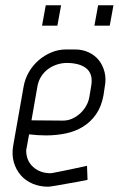

<svg xmlns="http://www.w3.org/2000/svg" viewBox="-20 -697 449 726"><path d="M217 -241H219Q237 -241 253.5 -248.5Q270 -256 283.5 -268.5Q297 -281 306 -297Q315 -313 318 -331L325 -373Q329 -397 323.5 -413.5Q318 -430 304.5 -440Q291 -450 272.5 -454.5Q254 -459 233 -459Q214 -459 195.5 -453Q177 -447 162 -436Q147 -425 136.5 -409Q126 -393 122 -373L99 -242ZM69 -368Q74 -398 89 -424Q104 -450 126 -469Q148 -488 174.5 -499Q201 -510 230 -510H264Q292 -510 315.5 -499Q339 -488 354 -469Q369 -450 375.5 -424Q382 -398 376 -368L371 -335Q363 -293 343 -264.5Q323 -236 294 -218Q265 -200 229 -192.5Q193 -185 154 -185Q138 -185 122 -186Q106 -187 90 -189L79 -129Q79 -89 105.5 -65.5Q132 -42 171 -42Q175 -42 197 -46.5Q219 -51 244 -56Q273 -62 309 -70L311 -17Q273 -9 242 -4Q216 1 191.5 5Q167 9 162 9Q130 9 103 -2.5Q76 -14 58 -35Q40 -56 32 -84.5Q24 -113 30 -147ZM337 -600 351 -677H409L395 -600ZM139 -600 153 -677H211L197 -600Z"/></svg>

Font: Marvel
Style: Italic
Weight: 400
Italic angle: -12°
Designer: Carolina Trebol
Foundry: Carolina Trebol
Version: Version 1.001